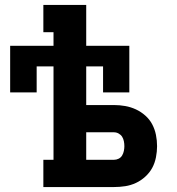

<svg xmlns="http://www.w3.org/2000/svg" viewBox="-20 -755 715 775"><path d="M155 0V-110H196V-487H128V-382H21V-570H196V-625H155V-735H328V-570H502V-382H396V-487H328V-331H440Q463 -331 485.5 -327Q508 -323 528.5 -313.5Q549 -304 566.5 -288.5Q584 -273 594.5 -253Q605 -233 609.5 -210.5Q614 -188 614 -165Q614 -143 609.5 -120Q605 -97 594.5 -77.5Q584 -58 566.5 -42Q549 -26 528.5 -16.5Q508 -7 485.5 -3.5Q463 0 440 0ZM440 -110Q450 -110 459 -114.5Q468 -119 473 -127.5Q478 -136 480 -146Q482 -156 482 -165Q482 -175 480 -185Q478 -195 473 -203Q468 -211 459 -216Q450 -221 440 -221H328V-110Z"/></svg>

Font: Iosevka Etoile Extrabold
Style: Regular
Weight: 800
Designer: Belleve Invis
Foundry: Belleve Invis
Version: Version 22.1.2; ttfautohint (v1.8.4)